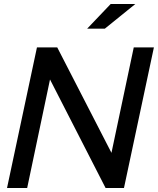

<svg xmlns="http://www.w3.org/2000/svg" viewBox="-20 -936 786 956"><path d="M15 0 164 -700H265L535 -175L646 -700H746.3L597.3 0H505.7L229 -540.3L115.3 0ZM414 -793.3 531 -916H653.7L502 -793.3Z"/></svg>

Font: Red Hat Display VF
Style: Italic
Weight: 300
Italic angle: -12°
Designer: Pentagram, MCKL
Foundry: Pentagram, MCKL
Version: Version 1.010